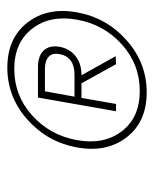

<svg xmlns="http://www.w3.org/2000/svg" viewBox="32 -783 422 526"><g transform="rotate(-90 243.0 -520.0)"><path d="M427.5 -642.8Q389.6 -691.9 316.9 -691.9Q244.1 -691.9 189.7 -642.8Q135.3 -593.8 122.1 -520Q108.9 -446.3 146.5 -397.2Q184.1 -348.1 256.8 -348.1Q329.6 -348.1 384.3 -397.2Q439 -446.3 452.1 -520Q465.3 -593.8 427.5 -642.8ZM395.5 -384Q333.5 -329.1 252.9 -329.1Q172.4 -329.1 129.9 -384Q87.4 -439 102.1 -520Q116.7 -601.1 178.5 -656Q240.2 -710.9 320.8 -710.9Q401.4 -710.9 444.1 -656Q486.8 -601.1 472.2 -520Q457.5 -439 395.5 -384ZM377.9 -567.9Q372.6 -540 352.1 -523.9Q331.5 -507.8 300.8 -507.8H299.8L352.1 -414.1L330.1 -413.1L277.8 -507.8H237.8L221.2 -413.1H201.2L238.8 -627H321.8Q352.5 -627 367.4 -611.6Q382.3 -596.2 377.9 -567.9ZM316.9 -607.9H255.9L241.2 -526.9H301.8Q349.6 -526.9 357.9 -567.9Q361.3 -588.4 350.1 -598.1Q338.9 -607.9 316.9 -607.9Z"/></g></svg>

Font: SVN-Poppins Thin
Style: Italic
Weight: 100
Italic angle: -10°
Designer: Ninad Kale (Devanagari), Jonny Pinhorn (Latin)
Foundry: Indian Type Foundry
Version: Version 3.002 2017